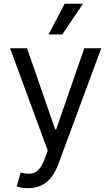

<svg xmlns="http://www.w3.org/2000/svg" viewBox="-20 -804 597 1029"><path d="M130.7 204.5Q109.4 204.5 92.7 201.2Q76 197.8 69.6 194.6L90.9 120.7Q121.4 128.6 144.9 126.4Q168.3 124.3 186.6 105.6Q204.9 87 220.2 45.5L235.8 2.8L34.1 -545.5H125L275.6 -110.8H281.2L431.8 -545.5H522.7L291.2 79.5Q244.7 204.5 130.7 204.5ZM240.1 -619.3 326.7 -784.1H424.7L313.9 -619.3Z"/></svg>

Font: Inter Alia
Style: Regular
Weight: 400
Designer: Rasmus Andersson (Latin, Greek, Cyrillic etc.) and Evan from Shavian.info (Shavian, old style figures)
Foundry: Shavian.info
Version: Version 0.001;git-37ab20767